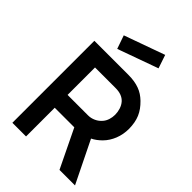

<svg xmlns="http://www.w3.org/2000/svg" viewBox="-288 -1126 1242 1242"><g transform="rotate(45 333.0 -505.0)"><path d="M214.5 -817.5 182.5 -909.5 461.5 -1009.5 492.5 -917.5ZM377 -262.5H198V0H73V-750H383.5Q413.5 -750 438.5 -746Q463.5 -742 484.5 -734.2Q505.5 -726.5 523.8 -714.5Q542 -702.5 558.5 -686.5Q578 -667.5 592.2 -647.8Q606.5 -628 615.8 -606.2Q625 -584.5 629.5 -559.8Q634 -535 634.5 -506.5Q634.5 -455 616.8 -410.2Q599 -365.5 567.5 -333.5Q537.5 -303.5 505 -287.5L646 0H504ZM198 -380H386.5Q412 -380 436.8 -391.5Q461.5 -403 479 -424Q492.5 -439.5 499.5 -461.5Q506.5 -483.5 506.5 -506.5Q506.5 -531 499 -555Q491.5 -579 476 -597Q446 -631 386.5 -631H198Z"/></g></svg>

Font: Russisch Sans
Style: Bold
Weight: 700
Designer: Michael Sharanda (font) & Cristiano Sobral (main changes)
Foundry: Michael Sharanda
Version: Version 2.00;September 8, 2020;FontCreator 13.0.0.2681 64-bi